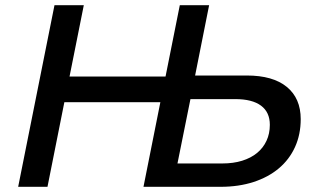

<svg xmlns="http://www.w3.org/2000/svg" viewBox="-20 -720 1218 740"><path d="M50 0 190 -700H303L248 -425H618L673 -700H786L732 -429H931Q1032 -429 1085.5 -385Q1139 -341 1139 -261Q1139 -201.5 1117 -153.2Q1095 -105 1054.5 -71Q1014 -37 957 -18.5Q900 0 830 0H533L598 -326H228L163 0ZM664 -90H837Q879.5 -90 913.2 -100.5Q947 -111 970.8 -130.5Q994.5 -150 1007.2 -177.5Q1020 -205 1020 -239Q1020 -287.5 986 -312.8Q952 -338 887 -338H714Z"/></svg>

Font: Argentum Sans
Style: Italic
Weight: 400
Italic angle: -11.3099°
Designer: Julieta Ulanovsky, Owen Earl, Rasmus Andersson, Cristiano Sobral
Foundry: The Argentum Sans Project Authors
Version: Version 3.131; ttfautohint (v1.8.4.7-5d5b-dirty)